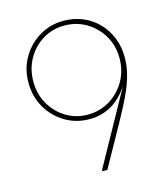

<svg xmlns="http://www.w3.org/2000/svg" viewBox="-107 -793 762 877"><g transform="rotate(-15 274.0 -355.0)"><path d="M270 0 268 -5 478 -384 481 -387Q462 -351 439.5 -324Q417 -297 391 -279.5Q365 -262 336 -253.5Q307 -245 275 -245Q211 -245 159.5 -276Q108 -307 77.5 -359.5Q47 -412 47 -478Q47 -543 77.5 -595.5Q108 -648 159.5 -679Q211 -710 275 -710Q322 -710 363.5 -693Q405 -676 436 -644.5Q467 -613 484.5 -570.5Q502 -528 502 -476Q502 -441 494 -406.5Q486 -372 472 -337.5Q458 -303 440 -268.5Q422 -234 403 -199L292 0ZM478 -479Q478 -538 450.5 -585Q423 -632 376.5 -660Q330 -688 272 -688Q216 -688 170 -660Q124 -632 97 -584Q70 -536 70 -477Q70 -418 97 -370.5Q124 -323 170 -295Q216 -267 272 -267Q330 -267 376.5 -295.5Q423 -324 450.5 -372Q478 -420 478 -479Z"/></g></svg>

Font: Mach Thin
Style: Regular
Weight: 250
Version: Version 1.002